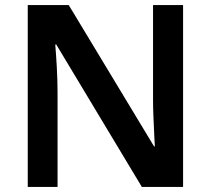

<svg xmlns="http://www.w3.org/2000/svg" viewBox="-20 -734 828 754"><path d="M699 0H537L201 -559H197Q200 -524 203 -471.5Q206 -419 206 -370V0H89V-714H250L585 -159H588Q587 -178 585.5 -209.5Q584 -241 582.5 -276.5Q581 -312 581 -341V-714H699Z"/></svg>

Font: Noto Sans Meetei Mayek SemiBold
Style: Regular
Weight: 600
Designer: Monotype Design Team and Neelakash Kshetrimayum
Foundry: Monotype Imaging Inc.
Version: Version 2.002; ttfautohint (v1.8.4.7-5d5b)